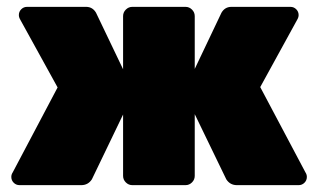

<svg xmlns="http://www.w3.org/2000/svg" viewBox="-20 -540 927 560"><path d="M366 -520H521Q532 -520 540 -512Q548 -504 548 -493V-339L626 -503Q636 -520 655 -520H827Q837 -520 844 -513Q851 -506 851 -496Q851 -489 846 -481L739 -286L871 -37Q875 -31 875 -24Q875 -14 868 -7Q861 0 851 0H671Q651 0 640 -17L548 -207V-27Q548 -16 540 -8Q532 0 521 0H366Q355 0 347 -8Q339 -16 339 -27V-206L248 -17Q237 0 217 0H37Q27 0 20 -7Q13 -14 13 -24Q13 -31 17 -37L148 -285L40 -481Q35 -489 35 -496Q35 -506 42 -513Q49 -520 59 -520H231Q250 -520 260 -503L339 -338V-493Q339 -504 347 -512Q355 -520 366 -520Z"/></svg>

Font: Rubik
Style: Regular
Weight: 900
Designer: Hubert & Fischer
Foundry: Hubert & Fischer
Version: Version 1.100